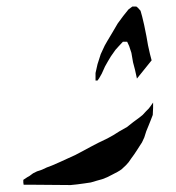

<svg xmlns="http://www.w3.org/2000/svg" viewBox="-20 -479 528 575"><path d="M434.1 -298.3 390.1 -243.7 384.3 -270 378.4 -292.5 373.5 -320.8 366.7 -341.3 360.8 -354H348.1L334.5 -339.4L325.7 -329.6L312 -310.1L303.2 -295.4L294.4 -279.8L284.7 -258.3L276.9 -244.6L272 -237.8H266.1V-260.3L272 -286.6L281.7 -316.9L293.5 -342.3L301.3 -356L315.9 -380.4L332.5 -408.7L349.1 -431.2L364.7 -450.7L376.5 -459.5H388.2L393.1 -455.6L400.9 -446.8L405.8 -429.2L411.6 -404.8L418.5 -370.6L423.3 -343.3L429.2 -316.9ZM438.5 -171.9V-156.2L437.5 -134.8L430.7 -117.2L424.8 -102.5L418 -85.9L412.1 -67.4L405.3 -52.7L396.5 -39.1L389.6 -28.3L381.8 -16.6L374 -5.9L365.2 6.8L357.4 15.6L343.8 28.3L333 35.2L316.4 43.9L300.8 51.8L286.1 57.6L268.6 62.5L252 67.4L232.4 70.3L210.9 73.2L191.4 75.2L71.3 74.2H50.8L49.8 67.4V59.6L61.5 51.8L68.4 47.9L79.1 40L90.8 34.2L105.5 29.3L120.1 22.5L135.7 16.6L160.2 5.9L181.6 -3.9L205.1 -14.6L227.5 -26.4L251 -39.1L273.4 -50.8L301.8 -64.5L319.3 -74.2L337.9 -85.9L360.4 -98.6L378.9 -113.3L397.5 -127L407.2 -134.8L418 -146.5L425.8 -154.3L431.6 -162.1Z"/></svg>

Font: LaylaRuqaa
Style: Regular
Weight: 400
Version: Version 2.0